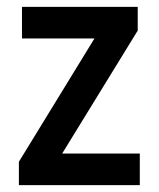

<svg xmlns="http://www.w3.org/2000/svg" viewBox="-20 -539 463 559"><path d="M35 -68 255 -427H44V-519H381V-450L161 -92H387V0H35Z"/></svg>

Font: Radio Canada Condensed Medium
Style: Regular
Weight: 500
Width: 3
Designer: Charles Daoud, Etienne Aubert Bonn, Alexandre Saumier Demers, Jacques Le Bailly
Foundry: Radio-Canada
Version: Version 2.104; ttfautohint (v1.8.4.7-5d5b);gftools[0.9.28.de